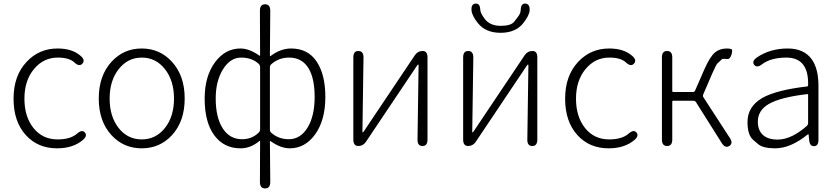

<svg xmlns="http://www.w3.org/2000/svg" viewBox="-20 -819 4697 1077"><path d="M300 13Q193 13 126 -60Q56 -136 56 -265.5Q56 -395 130 -473Q200 -547 303 -547Q386 -547 433 -505Q460 -481 442 -462Q425 -443 398 -468Q369 -496 304 -496Q224 -496 170.5 -431.5Q117 -367 117 -265.5Q117 -164 168 -100.5Q219 -37 303 -37Q376 -37 413 -70Q440 -94 456 -76Q472 -57 445 -34Q390 13 300 13Z M606 -60Q534 -138 534 -266.5Q534 -395 606 -473Q674 -547 775 -547Q876 -547 944 -473Q1016 -395 1016 -266.5Q1016 -138 944 -60Q876 13 775 13Q674 13 606 -60ZM645.5 -101Q696 -37 775 -37Q854 -37 905 -101Q956 -165 956 -266Q956 -367 905 -431.5Q854 -496 775.5 -496Q697 -496 646 -431.5Q595 -367 595 -266Q595 -165 645.5 -101Z M1467 238Q1438 238 1438 202L1439 -26Q1439 -31 1435 -28Q1386 13 1329 13Q1236 13 1182 -60Q1128 -133 1128 -266Q1128 -392 1187 -471Q1244 -547 1329 -547Q1378 -547 1435 -507Q1439 -504 1439 -509L1438 -759Q1438 -795 1467 -795Q1496 -795 1496 -759L1494 -507Q1494 -502 1498 -505Q1554 -547 1613 -547Q1707 -547 1756 -474Q1805 -401 1805 -275Q1805 -143 1746 -63Q1690 13 1605 13Q1555 13 1498 -27Q1494 -30 1494 -25L1496 202Q1496 238 1467 238ZM1338 -38Q1393 -38 1431 -75Q1439 -83 1439 -94V-442Q1439 -453 1431 -461Q1393 -496 1332.5 -496Q1272 -496 1231 -430.5Q1190 -365 1190 -266Q1190 -161 1229 -99.5Q1268 -38 1338 -38ZM1600 -38Q1665 -38 1705 -103Q1745 -168 1745 -275Q1745 -377 1712 -434Q1675 -496 1602 -496Q1544 -496 1502 -459Q1494 -452 1494 -441V-92Q1494 -81 1502 -74Q1543 -38 1600 -38Z M1990 0Q1962 0 1962 -36V-497Q1962 -533 1990 -533Q2019 -533 2019 -497L2013 -81Q2013 -76 2015 -76Q2017 -76 2022 -84L2307 -509Q2323 -533 2351 -533Q2378 -533 2378 -497V-36Q2378 0 2350 0Q2321 0 2322 -37L2328 -452Q2328 -457 2325.5 -457Q2323 -457 2318 -449L2033 -24Q2017 0 1990 0Z M2606 0Q2578 0 2578 -36V-497Q2578 -533 2606 -533Q2635 -533 2635 -497L2629 -81Q2629 -76 2631 -76Q2633 -76 2638 -84L2923 -509Q2939 -533 2967 -533Q2994 -533 2994 -497V-36Q2994 0 2966 0Q2937 0 2938 -37L2944 -452Q2944 -457 2941.5 -457Q2939 -457 2934 -449L2649 -24Q2633 0 2606 0ZM2661 -689Q2627 -731 2625 -761Q2622 -797 2648 -799Q2673 -800 2674 -764Q2675 -745 2699 -713Q2729 -674 2788 -674Q2847 -674 2865 -698Q2876 -713 2887 -727Q2900 -744 2901 -764Q2902 -800 2927 -799Q2953 -797 2951 -761Q2949 -732 2915 -689Q2872 -635 2788 -635Q2704 -635 2661 -689Z M3394 13Q3287 13 3220 -60Q3150 -136 3150 -265.5Q3150 -395 3224 -473Q3294 -547 3397 -547Q3480 -547 3527 -505Q3554 -481 3536 -462Q3519 -443 3492 -468Q3463 -496 3398 -496Q3318 -496 3264.5 -431.5Q3211 -367 3211 -265.5Q3211 -164 3262 -100.5Q3313 -37 3397 -37Q3470 -37 3507 -70Q3534 -94 3550 -76Q3566 -57 3539 -34Q3484 13 3394 13Z M3722 0Q3693 0 3693 -36V-497Q3693 -533 3722 -533Q3751 -533 3751 -497V-308Q3751 -303 3756 -303H3868Q3876 -303 3879 -311L3932 -432Q3962 -501 3992 -526Q4018 -547 4058 -547Q4075 -547 4083 -543Q4091 -539 4083 -512Q4074 -486 4061 -488Q4056 -489 4039 -489Q4033 -489 4030 -487Q4017 -475 4004 -463Q3997 -456 3975 -406L3925 -290Q3921 -281 3926 -273L4074 -45Q4094 -15 4071 0Q4048 14 4029 -16L3884 -246Q3879 -254 3869 -254H3756Q3751 -254 3751 -249V-36Q3751 0 3722 0Z M4328 13Q4260 13 4232 -11Q4218 -23 4204 -35Q4173 -63 4173 -134Q4173 -221 4255 -269Q4334 -314 4507 -334Q4513 -335 4513 -341Q4517 -496 4391 -496Q4304 -496 4254 -458Q4225 -436 4210 -456Q4196 -476 4226 -497Q4300 -547 4399 -547Q4489 -547 4533 -487Q4571 -434 4571 -338V-35Q4571 0 4547 1Q4522 2 4519 -33L4516 -63Q4515 -68 4511 -65Q4415 13 4328 13ZM4340 -36Q4383 -36 4425 -57Q4464 -76 4505 -112Q4513 -119 4513 -130V-287Q4513 -292 4508 -291Q4360 -274 4293 -236Q4231 -200 4231 -137Q4231 -85 4263 -59Q4292 -36 4340 -36Z"/></svg>

Font: Resource Han Rounded KR Light
Style: Regular
Weight: 300
Designer: Cyano Hao (round all glyphs); Ryoko NISHIZUKA 西塚涼子 (kana, bopomofo & ideographs); Paul D. Hunt (Latin, Greek & Cyrillic)
Foundry: Cyano Hao
Version: 0.990